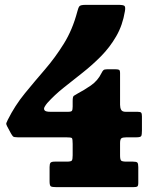

<svg xmlns="http://www.w3.org/2000/svg" viewBox="-20 -770 614 790"><path d="M549 -82V-18Q549 -5.5 545 -2.8Q541 0 528 0H212Q194.5 0 189.2 -3.2Q184 -6.5 184 -24V-82.5Q184 -96 188 -100.5Q192 -105 206 -105H255.5Q272 -105 275.5 -109.5Q279 -114 279 -131V-178Q279 -198.5 275.8 -201.8Q272.5 -205 252 -205H53Q37 -205 33.5 -208.8Q30 -212.5 24.5 -222L9 -251Q4.5 -259 6.2 -264Q8 -269 12 -277Q41.5 -336 82 -385.5Q122.5 -435 165 -484.2Q207.5 -533.5 243 -590.8Q278.5 -648 298 -722Q302 -738 306.5 -744Q311 -750 332 -750H467Q487 -750 492 -745.8Q497 -741.5 494 -724Q484.5 -666 458.2 -620.8Q432 -575.5 396 -539Q360 -502.5 320 -471Q280 -439.5 242 -409.2Q204 -379 174.5 -346Q168 -338.5 163.5 -330.2Q159 -322 163.5 -316Q168 -310 187.5 -310H260Q273 -310 276 -314.2Q279 -318.5 279 -332V-355Q279 -372.5 283.8 -375.8Q288.5 -379 300 -385.5Q325 -398.5 353.8 -418.2Q382.5 -438 398 -470Q401.5 -477.5 405.5 -481.2Q409.5 -485 421 -485H454Q465.5 -485 469.8 -482.8Q474 -480.5 474 -469V-339Q474 -326.5 478.5 -318.2Q483 -310 497 -310H546Q558 -310 561 -306.2Q564 -302.5 564 -291V-233Q564 -216 561.2 -210.5Q558.5 -205 541 -205H501Q485.5 -205 479.8 -201.2Q474 -197.5 474 -181V-131Q474 -114 478.2 -109.5Q482.5 -105 500 -105H527Q541.5 -105 545.2 -101Q549 -97 549 -82Z"/></svg>

Font: Besley* Narrow Fatface
Style: Regular
Weight: 900
Width: 4
Designer: Owen Earl
Foundry: indestructible type*
Version: Version 3.000; ttfautohint (v1.8.3)